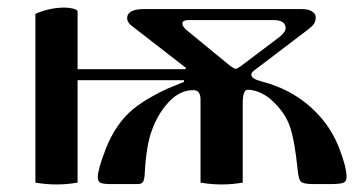

<svg xmlns="http://www.w3.org/2000/svg" viewBox="-20 -486 964 511"><path d="M74.2 0V-449.2Q112.3 -465.8 152.3 -465.8Q164.1 -465.8 175.3 -462.9Q186.5 -460 186.5 -455.1V-301.8H473.1L475.1 -305.2L329.6 -418Q318.4 -426.8 318.4 -437.5Q318.4 -461.9 364.3 -461.9H781.2Q801.8 -461.9 811 -455.3Q820.3 -448.7 820.3 -440.4Q820.3 -428.2 814 -420.4Q807.6 -412.6 794.4 -403.3L668.5 -307.6Q654.3 -297.4 651.6 -294.2Q648.9 -291 648.9 -287.1Q648.9 -276.4 675.3 -269.5Q768.6 -245.6 829.6 -178.2Q863.8 -140.6 883.1 -90.8Q902.3 -41 902.3 -15.1Q902.3 -2.9 893.8 0.5Q885.3 3.9 856.9 3.9H814Q787.1 3.9 780.8 -2.7Q774.4 -9.3 772 -35.2Q764.6 -110.4 751.7 -148.7Q738.8 -187 702.1 -220.2Q691.4 -230.5 673.6 -238.8Q655.8 -247.1 639.2 -247.1Q626 -247.1 626 -210.9V0Q598.1 4.9 569.8 4.9Q541.5 4.9 513.7 0V-221.2Q513.7 -246.1 494.6 -246.1Q458.5 -246.1 429 -214.4Q399.4 -182.6 383.3 -136.7Q369.1 -97.2 365.2 -23.9Q364.3 -8.3 360.8 -2.2Q357.4 3.9 345.7 3.9H274.4Q253.9 3.9 247.1 0.2Q240.2 -3.4 240.2 -14.6Q240.2 -34.7 261.7 -90.3Q288.1 -157.2 334 -195.3Q355 -212.4 381.3 -227.3Q407.7 -242.2 425 -249.8Q442.4 -257.3 469.7 -268.1V-272.5H186.5V0Q158.7 4.9 130.4 4.9Q102.1 4.9 74.2 0ZM465.3 -423.3Q465.3 -415 478.5 -404.3L593.3 -310.1Q604.5 -302.7 606.4 -302.7Q610.8 -302.7 621.1 -310.1L722.7 -386.7Q740.2 -400.9 740.2 -411.1Q740.2 -432.6 707 -432.6H483.4Q465.3 -432.6 465.3 -423.3Z"/></svg>

Font: Monomachus
Style: Medium
Weight: 500
Designer: Alexey Kryukov
Version: Version 1.0